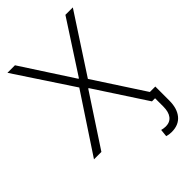

<svg xmlns="http://www.w3.org/2000/svg" viewBox="-267 -805 1109 1109"><g transform="rotate(-45 287.5 -250.5)"><path d="M286.1 -392.6H290L494.1 -707H554.7L324.2 -353.5L523.9 -46.9H568.4V67.4Q568.4 132.3 537.8 169.2Q507.3 206.1 450.2 206.1Q427.7 206.1 410.2 200.2L415 154.3Q419.9 156.2 430.4 157.7Q440.9 159.2 448.2 159.2Q482.4 159.2 501 135.5Q519.5 111.8 519.5 67.4V0H494.1L290 -312.5H286.1L81.1 0H20.5L253.9 -353.5L20.5 -707H82Z"/></g></svg>

Font: Pretendard JP ExtraLight
Style: Regular
Weight: 200
Designer: Base glyphs from Inter by Rasmus Andersson; Hangeul glyphs from Noto Sans CJK(Source Han Sans) by Jang Soo-young and Kan
Foundry: Kil Hyung-jin
Version: Version 1.309